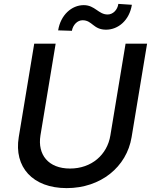

<svg xmlns="http://www.w3.org/2000/svg" viewBox="-20 -951 778 983"><path d="M348 -793.3C353.7 -824.2 376.4 -847.3 402.7 -847.3C453.1 -847.3 456.7 -799 523.4 -799C585.9 -799.4 642.4 -847.3 655.2 -926.5L585.9 -931.1C581.7 -900.2 558.2 -876.8 531.2 -876.8C483.7 -876.8 466.6 -924.7 408.7 -924.7C346.6 -924.7 290.1 -873.9 277.7 -795.5ZM622.9 -727.3 545.1 -257.8C529.1 -159.1 449.2 -88.1 338.4 -88.1C227.6 -88.1 171.2 -159.1 187.1 -257.8L264.9 -727.3H155.2L76 -248.9C50.8 -96.2 146.7 12.1 321.4 12.1C495.7 12.1 628.6 -96.2 653.8 -248.9L733 -727.3Z"/></svg>

Font: TID UI Medium
Style: Italic
Weight: 500
Italic angle: -9.39999°
Designer: The TID Project Authors
Foundry: Bakken & Bæck
Version: Version 1.001;hotconv 1.0.109;makeotfexe 2.5.65596